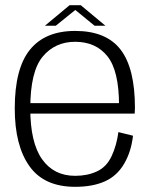

<svg xmlns="http://www.w3.org/2000/svg" viewBox="-20 -717 598 742"><path d="M270.5 5V-37.5Q188 -37.5 142.5 -101.8Q97 -166 97 -298Q97 -440.5 144.8 -498Q192.5 -555.5 270.5 -555.5Q350.5 -555.5 395.2 -499.5Q440 -443.5 440 -310L445.5 -318.5H88.5V-278H500.5Q501.5 -288.5 501.5 -300Q501.5 -453.5 445.8 -525.5Q390 -597.5 270.5 -597.5Q154.5 -597.5 95.8 -525Q37 -452.5 37 -298Q37 -154.5 93.8 -74.8Q150.5 5 270.5 5ZM270.5 -37.5V5Q338 5 385 -16Q432 -37 459.5 -83.8Q487 -130.5 494 -192.5L437.5 -206.5Q431 -156 411.5 -114Q392 -72 355 -54.8Q318 -37.5 270.5 -37.5ZM153.5 -617.5H195.5L271 -678.5L345.5 -617.5H387.5L292 -697H249Z"/></svg>

Font: Anybody UltraCondensed Thin Light
Style: Regular
Weight: 300
Version: Version 1.111